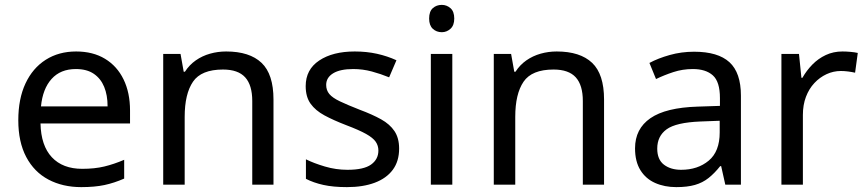

<svg xmlns="http://www.w3.org/2000/svg" viewBox="-20 -757 3551 787"><path d="M292 -546Q361 -546 410.5 -516Q460 -486 486.5 -431.5Q513 -377 513 -304V-251H146Q148 -160 192.5 -112.5Q237 -65 317 -65Q368 -65 407.5 -74.5Q447 -84 489 -102V-25Q448 -7 408 1.5Q368 10 313 10Q237 10 178.5 -21Q120 -52 87.5 -113.5Q55 -175 55 -264Q55 -352 84.5 -415Q114 -478 167.5 -512Q221 -546 292 -546ZM291 -474Q228 -474 191.5 -433.5Q155 -393 148 -321H421Q421 -367 407 -401Q393 -435 364.5 -454.5Q336 -474 291 -474Z M907 -546Q1003 -546 1052 -499.5Q1101 -453 1101 -349V0H1014V-343Q1014 -408 985 -440Q956 -472 894 -472Q805 -472 771 -422Q737 -372 737 -278V0H649V-536H720L733 -463H738Q756 -491 782.5 -509.5Q809 -528 841 -537Q873 -546 907 -546Z M1616 -148Q1616 -96 1590 -61Q1564 -26 1516 -8Q1468 10 1402 10Q1346 10 1305.5 1Q1265 -8 1234 -24V-104Q1266 -88 1311.5 -74.5Q1357 -61 1404 -61Q1471 -61 1501 -82.5Q1531 -104 1531 -140Q1531 -160 1520 -176Q1509 -192 1480.5 -208Q1452 -224 1399 -244Q1347 -264 1310 -284Q1273 -304 1253 -332Q1233 -360 1233 -404Q1233 -472 1288.5 -509Q1344 -546 1434 -546Q1483 -546 1525.5 -536.5Q1568 -527 1605 -510L1575 -440Q1541 -454 1504 -464Q1467 -474 1428 -474Q1374 -474 1345.5 -456.5Q1317 -439 1317 -409Q1317 -387 1330 -371.5Q1343 -356 1373.5 -341.5Q1404 -327 1455 -307Q1506 -288 1542 -268Q1578 -248 1597 -219.5Q1616 -191 1616 -148Z M1834 -536V0H1746V-536ZM1791 -737Q1811 -737 1826.5 -723.5Q1842 -710 1842 -681Q1842 -653 1826.5 -639Q1811 -625 1791 -625Q1769 -625 1754 -639Q1739 -653 1739 -681Q1739 -710 1754 -723.5Q1769 -737 1791 -737Z M2262 -546Q2358 -546 2407 -499.5Q2456 -453 2456 -349V0H2369V-343Q2369 -408 2340 -440Q2311 -472 2249 -472Q2160 -472 2126 -422Q2092 -372 2092 -278V0H2004V-536H2075L2088 -463H2093Q2111 -491 2137.5 -509.5Q2164 -528 2196 -537Q2228 -546 2262 -546Z M2825 -545Q2923 -545 2970 -502Q3017 -459 3017 -365V0H2953L2936 -76H2932Q2909 -47 2884.5 -27.5Q2860 -8 2828.5 1Q2797 10 2752 10Q2704 10 2665.5 -7Q2627 -24 2605 -59.5Q2583 -95 2583 -149Q2583 -229 2646 -272.5Q2709 -316 2840 -320L2931 -323V-355Q2931 -422 2902 -448Q2873 -474 2820 -474Q2778 -474 2740 -461.5Q2702 -449 2669 -433L2642 -499Q2677 -518 2725 -531.5Q2773 -545 2825 -545ZM2851 -259Q2751 -255 2712.5 -227Q2674 -199 2674 -148Q2674 -103 2701.5 -82Q2729 -61 2772 -61Q2840 -61 2885 -98.5Q2930 -136 2930 -214V-262Z M3433 -546Q3448 -546 3465.5 -544.5Q3483 -543 3496 -540L3485 -459Q3472 -462 3456.5 -464Q3441 -466 3427 -466Q3396 -466 3368 -453Q3340 -440 3318 -416.5Q3296 -393 3283.5 -360Q3271 -327 3271 -286V0H3183V-536H3255L3265 -438H3269Q3286 -468 3310 -492.5Q3334 -517 3365 -531.5Q3396 -546 3433 -546Z"/></svg>

Font: umalayalam05
Style: Book
Weight: 400
Designer: Jelle Bosma - Monotype Design Team
Foundry: Monotype Imaging Inc.
Version: Version 2.003